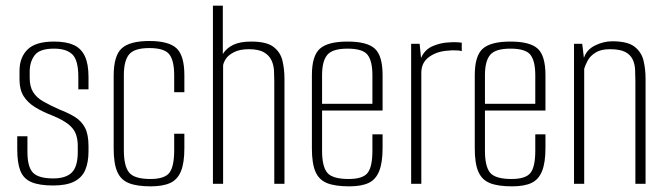

<svg xmlns="http://www.w3.org/2000/svg" viewBox="-20 -650 2354 679"><path d="M168 6Q119 6 91 -6Q63 -18 52 -46Q41 -74 41 -122V-168H77V-113Q77 -59 97 -39Q117 -19 168 -19Q213 -19 234 -40Q255 -61 255 -112V-135Q255 -157 248.5 -175.5Q242 -194 222.5 -210Q203 -226 166 -241Q130 -255 104 -271Q78 -287 63.5 -310Q49 -333 49 -369V-399Q49 -447 77.5 -475Q106 -503 171 -503Q214 -503 240.5 -491Q267 -479 280 -451.5Q293 -424 293 -378V-334H257V-378Q257 -437 236 -457.5Q215 -478 171 -478Q120 -478 102.5 -454.5Q85 -431 85 -397V-375Q85 -344 97 -324.5Q109 -305 132.5 -291.5Q156 -278 192 -262Q223 -250 245.5 -236Q268 -222 280.5 -198.5Q293 -175 293 -133V-115Q293 -76 281.5 -49Q270 -22 242.5 -8Q215 6 168 6Z M513 9Q464 9 435.5 -2.5Q407 -14 394.5 -43Q382 -72 382 -125V-382Q382 -453 410.5 -479Q439 -505 508 -505Q577 -505 604.5 -479Q632 -453 632 -384V-324H596V-384Q596 -435 579 -457.5Q562 -480 508 -480Q455 -480 436.5 -457.5Q418 -435 418 -384V-119Q418 -63 436.5 -40Q455 -17 512 -17Q562 -17 579 -39Q596 -61 596 -119V-177H632V-125Q632 -74 620 -44.5Q608 -15 582 -3Q556 9 513 9Z M733 0V-630H768V-459Q781 -480 805 -491.5Q829 -503 868 -503Q923 -503 947.5 -484Q972 -465 979 -435Q986 -405 986 -372V0H950V-363Q950 -380 949 -400Q948 -420 940 -437Q932 -454 913.5 -465Q895 -476 860 -476Q828 -476 807.5 -465.5Q787 -455 778.5 -441.5Q770 -428 769 -418V0Z M1215 9Q1165 9 1136.5 -2.5Q1108 -14 1095.5 -43Q1083 -72 1083 -125V-384Q1083 -453 1111.5 -478Q1140 -503 1209 -503Q1278 -503 1305.5 -478Q1333 -453 1333 -384V-259H1119V-117Q1119 -61 1137.5 -39Q1156 -17 1213 -17Q1263 -17 1280 -38.5Q1297 -60 1297 -117V-175H1333V-126Q1333 -75 1321 -45Q1309 -15 1283.5 -3Q1258 9 1215 9ZM1119 -283H1297V-384Q1297 -434 1280 -456Q1263 -478 1209 -478Q1156 -478 1137.5 -456Q1119 -434 1119 -384Z M1434 0V-495H1464L1469 -445Q1482 -475 1510.5 -487Q1539 -499 1567 -500Q1593 -502 1613 -499V-469Q1608 -471 1600 -471.5Q1592 -472 1583 -472Q1574 -472 1566 -471Q1526 -469 1498 -449Q1470 -429 1470 -393V0Z M1791 9Q1741 9 1712.5 -2.5Q1684 -14 1671.5 -43Q1659 -72 1659 -125V-384Q1659 -453 1687.5 -478Q1716 -503 1785 -503Q1854 -503 1881.5 -478Q1909 -453 1909 -384V-259H1695V-117Q1695 -61 1713.5 -39Q1732 -17 1789 -17Q1839 -17 1856 -38.5Q1873 -60 1873 -117V-175H1909V-126Q1909 -75 1897 -45Q1885 -15 1859.5 -3Q1834 9 1791 9ZM1695 -283H1873V-384Q1873 -434 1856 -456Q1839 -478 1785 -478Q1732 -478 1713.5 -456Q1695 -434 1695 -384Z M2010 0V-495H2039L2045 -445Q2054 -474 2084 -489Q2114 -504 2145 -504Q2200 -504 2224.5 -484.5Q2249 -465 2256 -435Q2263 -405 2263 -372V0H2227V-363Q2227 -384 2226 -404Q2225 -424 2217 -440.5Q2209 -457 2190.5 -466.5Q2172 -476 2137 -476Q2105 -476 2086 -464Q2067 -452 2058.5 -436Q2050 -420 2046 -407V0Z"/></svg>

Font: Alumni Sans Thin ExtraLight
Style: Regular
Weight: 250
Version: Version 1.018